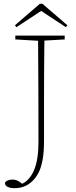

<svg xmlns="http://www.w3.org/2000/svg" viewBox="-20 -862 396 1003"><path d="M57 121Q35 121 20.5 114.5Q6 108 6 94Q8 86 19.5 81Q31 76 45 76Q59 76 70 81Q81 86 96 98Q137 78 159 24Q181 -30 181 -122Q181 -260 180.5 -395.5Q180 -531 179 -649L60 -656V-676H318V-656L212 -650Q211 -579 210.5 -507.5Q210 -436 210 -362V-130Q210 -71 203.5 -33Q197 5 186.5 29Q176 53 162 70Q141 96 114.5 108.5Q88 121 57 121ZM202 -842 332 -730 324 -720 195 -805 66 -720 58 -730 188 -842Z"/></svg>

Font: Source Serif 4 ExtraLight
Style: Regular
Weight: 200
Designer: Frank Grießhammer
Foundry: Adobe
Version: Version 4.005;hotconv 1.1.0;makeotfexe 2.6.0